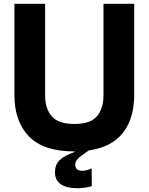

<svg xmlns="http://www.w3.org/2000/svg" viewBox="-20 -783 785 1013"><path d="M526 -763H688V-281Q688 -160 629.5 -83.5Q571 -7 448 11Q405 40 391 54.5Q377 69 377 86Q377 118 415 118Q438 118 464 105V199Q428 210 389 210Q330 210 300 188.5Q270 167 270 126Q270 87 293.5 63Q317 39 373 19V16Q209 16 132.5 -63.5Q56 -143 56 -281V-763H218V-281Q218 -210 253 -169.5Q288 -129 373 -129Q457 -129 491.5 -169.5Q526 -210 526 -281Z"/></svg>

Font: Open Sauce One ExtraBold
Style: Regular
Weight: 800
Designer: Alfredo Marco Pradil
Foundry: Creative Sauce Fz LLC
Version: Version 1.477